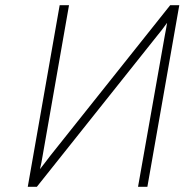

<svg xmlns="http://www.w3.org/2000/svg" viewBox="-20 -720 711 740"><path d="M87 0 210 -700H246L144 -118Q142 -105.5 139.5 -92.8Q137 -80 134 -68Q144.5 -81.5 154.8 -94.8Q165 -108 174 -120L636 -700H671L548 0H512L615 -582Q617.5 -595 619.8 -607.5Q622 -620 624 -632Q614.5 -618.5 604.2 -605.2Q594 -592 584 -580L122 0Z"/></svg>

Font: Overpass Thin
Style: Italic
Weight: 250
Italic angle: -10°
Designer: Delve Withrington, Dave Bailey, Thomas Jockin
Foundry: Delve Fonts LLC
Version: Version 4.000